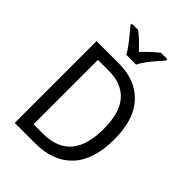

<svg xmlns="http://www.w3.org/2000/svg" viewBox="-267 -1065 1185 1185"><g transform="rotate(45 326.0 -472.0)"><path d="M595 -365Q595 -184 509.5 -92Q424 0 267 0H88V-714H283Q428 -714 511.5 -625Q595 -536 595 -365ZM503 -361Q503 -502 443.5 -570Q384 -638 273 -638H176V-76H258Q503 -76 503 -361ZM278 -784Q266 -806 246.5 -832.5Q227 -859 205.5 -885Q184 -911 166 -932V-944H221Q244 -927 270 -902.5Q296 -878 320 -851Q346 -879 370 -901Q394 -923 420 -944H476V-932Q459 -913 436.5 -887Q414 -861 394 -834Q374 -807 363 -784Z"/></g></svg>

Font: Noto Sans Tamil SemiCondensed
Style: Regular
Weight: 400
Width: 4
Designer: Jelle Bosma - Monotype Design Team
Foundry: Monotype Imaging Inc.
Version: Version 2.004; ttfautohint (v1.8.4.7-5d5b)